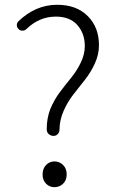

<svg xmlns="http://www.w3.org/2000/svg" viewBox="-20 -775 490 808"><path d="M230.5 -229.5Q230.5 -218.8 223.1 -210.9Q215.8 -203.1 205.1 -203.1Q194.3 -203.1 185.5 -210.4Q176.8 -217.8 176.8 -229.5Q176.8 -232.4 176.8 -235.4Q176.8 -276.4 191.4 -315.4Q208 -355.5 231.9 -387.2Q255.9 -418.9 279.8 -448.2Q303.7 -477.5 320.3 -512.2Q336.9 -546.9 336.9 -581.1Q336.9 -633.8 305.7 -669.4Q274.4 -705.1 214.8 -705.1Q145.5 -705.1 91.8 -653.3Q85 -646.5 75.2 -646Q65.4 -645.5 58.6 -652.3Q50.8 -659.2 50.8 -668.9Q50.8 -678.7 57.6 -685.5Q129.9 -754.9 220.7 -754.9Q301.8 -754.9 349.1 -707.5Q396.5 -660.2 396.5 -585Q396.5 -545.9 379.4 -508.3Q362.3 -470.7 337.9 -439.9Q313.5 -409.2 289.1 -377.9Q264.6 -346.7 247.6 -308.1Q230.5 -269.5 230.5 -229.5ZM209 12.7Q188.5 12.7 173.8 -2Q159.2 -16.6 159.2 -41Q159.2 -65.4 173.8 -80.6Q188.5 -95.7 209 -95.7Q230.5 -95.7 245.6 -80.6Q260.7 -65.4 260.7 -41Q260.7 -16.6 245.6 -2Q230.5 12.7 209 12.7Z"/></svg>

Font: Gen Jyuu Gothic Light
Style: Regular
Weight: 200
Designer: [Source Han Sans]
Ryoko NISHIZUKA  (kana & ideographs); Paul D. Hunt (Latin, Greek & Cyrillic); Wenlong ZHANG  (bopomofo
Version: Version 1.002.20150607